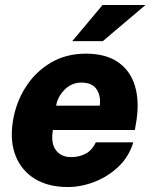

<svg xmlns="http://www.w3.org/2000/svg" viewBox="-20 -743 606 773"><path d="M252.5 10Q175 10 121.2 -22.5Q67.5 -55 43.5 -114Q19.5 -173 31.5 -252.5Q43 -328 82.2 -390.5Q121.5 -453 183.5 -490Q245.5 -527 325.5 -527Q406 -527 455.2 -492.8Q504.5 -458.5 522.8 -398.8Q541 -339 530 -262L523 -219.5H193Q184 -166.5 205 -138.5Q226 -110.5 266.5 -110.5Q298 -110.5 324 -123.8Q350 -137 366 -170H516.5Q500 -113.5 458.2 -73.2Q416.5 -33 362 -11.5Q307.5 10 252.5 10ZM206 -317.5H381.5Q387 -355.5 369.2 -383Q351.5 -410.5 307.5 -410.5Q268.5 -410.5 240.2 -382Q212 -353.5 206 -317.5ZM393 -723H566L394 -577.5H271Z"/></svg>

Font: Public Sans ExtraBold
Style: Italic
Weight: 800
Italic angle: -8°
Designer: The Public Sans project authors (U.S. Web Design System). Libre Franklin designed by Pablo Impallari and Rodrigo Fuenzal
Version: Version 1.007; ttfautohint (v1.8.1) -l 8 -r 50 -G 200 -x 14 